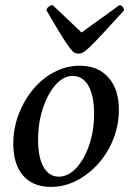

<svg xmlns="http://www.w3.org/2000/svg" viewBox="-20 -719 516 751"><path d="M179 12Q109 12 70.5 -32Q32 -76 32 -156Q32 -217 53 -272Q74 -327 110 -370Q146 -413 193 -437.5Q240 -462 292 -462Q363 -462 404 -416Q445 -370 445 -290Q445 -230 423.5 -175.5Q402 -121 364.5 -79Q327 -37 279.5 -12.5Q232 12 179 12ZM210 -28Q247 -28 278.5 -62Q310 -96 329 -152Q348 -208 348 -275Q348 -344 326 -383Q304 -422 265 -422Q228 -422 197.5 -387.5Q167 -353 148 -296Q129 -239 129 -172Q129 -103 150.5 -65.5Q172 -28 210 -28ZM287 -509Q278 -509 270.5 -513.5Q263 -518 251 -534Q239 -550 218 -584Q197 -618 162 -678Q162 -686 170 -692.5Q178 -699 186 -699Q231 -656 261 -628Q291 -600 299 -592Q312 -602 339 -621Q366 -640 395.5 -661.5Q425 -683 447 -699Q454 -699 459.5 -692.5Q465 -686 465 -678Q410 -618 378.5 -584Q347 -550 330 -534Q313 -518 304 -513.5Q295 -509 287 -509Z"/></svg>

Font: Petrona Medium
Style: Italic
Weight: 500
Italic angle: -9°
Designer: Ringo R. Seeber
Foundry: Ringo R. Seeber
Version: Version 2.001; ttfautohint (v1.8.3)